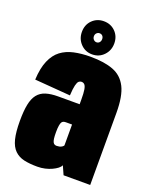

<svg xmlns="http://www.w3.org/2000/svg" viewBox="-148 -876 764 962"><g transform="rotate(20 234.0 -394.5)"><path d="M171 4.5Q192.5 4.5 212 0Q231.5 -4.5 247.5 -12Q263.5 -19.5 274.5 -28Q285.5 -36.5 289.5 -46L310 0H452V-384Q452 -473.5 428 -520.8Q404 -568 356.2 -586.2Q308.5 -604.5 234.5 -604.5Q186 -604.5 146.5 -595.8Q107 -587 78.5 -565.5Q50 -544 32.8 -504.2Q15.5 -464.5 12.5 -402L203 -387Q205 -424 209.5 -442Q214 -460 220.5 -465.5Q227 -471 234.5 -471Q244.5 -471 251 -464.5Q257.5 -458 260.8 -440Q264 -422 264 -385V-362H149Q111 -362 84.2 -353.5Q57.5 -345 41.2 -324.5Q25 -304 18 -269.2Q11 -234.5 11 -181Q11 -122 20.2 -85.2Q29.5 -48.5 49.8 -28.8Q70 -9 99.8 -2.2Q129.5 4.5 171 4.5ZM226.5 -126.5Q220.5 -126.5 215.8 -128.8Q211 -131 207.5 -137.2Q204 -143.5 202.2 -156Q200.5 -168.5 200.5 -190.5Q200.5 -212.5 202.8 -225.5Q205 -238.5 208.5 -244Q212 -249.5 217.5 -251.5Q223 -253.5 230 -253.5H263V-142Q260.5 -137.5 254.2 -133.5Q248 -129.5 240.8 -128Q233.5 -126.5 226.5 -126.5ZM236.5 -618Q273.5 -618 298.2 -643.8Q323 -669.5 323 -707Q323 -745 298.2 -769.8Q273.5 -794.5 236.5 -794.5Q200 -794.5 175.2 -769.8Q150.5 -745 150.5 -707Q150.5 -669.5 175.2 -643.8Q200 -618 236.5 -618ZM236.5 -682.5Q228 -682.5 221.2 -689.5Q214.5 -696.5 214.5 -707Q214.5 -717.5 221.2 -724Q228 -730.5 236.5 -730.5Q246.5 -730.5 252.5 -724Q258.5 -717.5 258.5 -707Q258.5 -696.5 252.5 -689.5Q246.5 -682.5 236.5 -682.5Z"/></g></svg>

Font: Anybody ExtraCondensed Black
Style: Regular
Weight: 900
Width: 2
Version: Version 1.113;gftools[0.9.25]